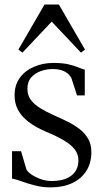

<svg xmlns="http://www.w3.org/2000/svg" viewBox="-20 -800 446 830"><path d="M198.5 10Q163 10 130.5 1.5Q98 -7 72.8 -16.2Q47.5 -25.5 32 -28V-146.5H71L94 -68.5Q97 -59.5 113.5 -47.5Q130 -35.5 154 -26.5Q178 -17.5 203.5 -17.5Q238 -17.5 263.8 -27.2Q289.5 -37 304.2 -57Q319 -77 319 -107Q319 -133 303.8 -153.2Q288.5 -173.5 258 -192Q227.5 -210.5 180.5 -230Q133.5 -250 103 -273.5Q72.5 -297 57.8 -325Q43 -353 43 -387Q43 -433.5 66.5 -464.8Q90 -496 128.5 -512Q167 -528 210.5 -528Q250.5 -528 276.5 -521.8Q302.5 -515.5 319 -508.5Q335.5 -501.5 346.5 -499V-387.5H313L288.5 -463Q284.5 -471 275.2 -480Q266 -489 249.5 -495.2Q233 -501.5 206 -501.5Q182.5 -501.5 157.8 -493.2Q133 -485 115.8 -466.2Q98.5 -447.5 98.5 -416Q98.5 -388 113.5 -368Q128.5 -348 154 -332.5Q179.5 -317 210 -303Q242 -289 271.5 -274.5Q301 -260 324.2 -242Q347.5 -224 361.2 -199.8Q375 -175.5 375 -142Q375 -95.5 353.2 -61.2Q331.5 -27 292 -8.5Q252.5 10 198.5 10ZM77 -572.5 59.5 -585.5 172.5 -780.5H234.5L347.5 -585.5L330 -572.5L203.5 -706.5Z"/></svg>

Font: Merriweather 120pt Light
Style: Regular
Weight: 300
Version: Version 2.100